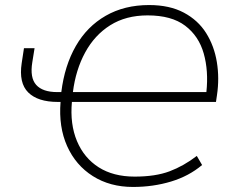

<svg xmlns="http://www.w3.org/2000/svg" viewBox="-20 -733 928 761"><path d="M507 8Q416 8 348 -35Q280 -78 246 -154Q212 -230 220 -329H209Q130 -329 92 -366.5Q54 -404 66 -483L75 -542H117L108 -486Q98 -425 123.5 -396.5Q149 -368 207 -368H223Q236 -473 280.5 -550.5Q325 -628 399 -670.5Q473 -713 571 -713Q652 -713 708.5 -683Q765 -653 797 -602Q829 -551 839.5 -487Q850 -423 840 -356L836 -329H265Q257 -241 285 -174Q313 -107 371 -70Q429 -33 514 -33Q596 -33 652 -54Q708 -75 760 -115L781 -79Q729 -35 658 -13.5Q587 8 507 8ZM565 -672Q479 -672 417 -633Q355 -594 317.5 -525Q280 -456 269 -368H798Q807 -452 787.5 -521Q768 -590 714 -631Q660 -672 565 -672Z"/></svg>

Font: Nunito Sans ExtraLight
Style: Italic
Weight: 200
Italic angle: -9°
Designer: Vernon Adams
Foundry: Vernon Adams
Version: Version 3.006; ttfautohint (v1.8.3)